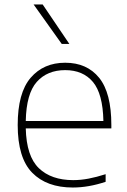

<svg xmlns="http://www.w3.org/2000/svg" viewBox="-20 -828 566 857"><path d="M305 9Q188.5 9 123.8 -57Q59 -123 59 -270Q59 -413.5 116.8 -480.8Q174.5 -548 271 -548Q368 -548 422.5 -480.8Q477 -413.5 477 -270V-255H95Q98 -130.5 153.5 -77.2Q209 -24 307 -24Q340.5 -24 375.8 -30.8Q411 -37.5 451.5 -50.5V-16.5Q375 9 305 9ZM271 -515Q191 -515 144.2 -462.5Q97.5 -410 95 -288H441.5Q439 -409.5 394.8 -462.2Q350.5 -515 271 -515ZM255.5 -632 130 -808H170.5L289.5 -632Z"/></svg>

Font: Encode Sans Semi Expanded Thin
Style: Regular
Weight: 100
Width: 6
Designer: Multiple Designers
Foundry: Impallari Type
Version: Version 3.000; ttfautohint (v1.8.3) -l 8 -r 50 -G 200 -x 14 